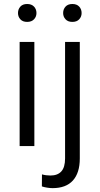

<svg xmlns="http://www.w3.org/2000/svg" viewBox="-20 -741 508 974"><path d="M71.3 -674.8Q71.3 -694.3 83.3 -707.5Q95.2 -720.7 117.7 -720.7Q140.1 -720.7 152.6 -707.5Q165 -694.3 165 -674.8Q165 -656.2 152.6 -643.1Q140.1 -629.9 117.7 -629.9Q95.2 -629.9 83.3 -643.1Q71.3 -656.2 71.3 -674.8ZM154.3 -528.3V0H79.6V-528.3ZM300.3 -674.8Q300.3 -694.3 312.5 -707.5Q324.7 -720.7 347.2 -720.7Q369.6 -720.7 381.8 -707.5Q394 -694.3 394 -674.8Q394 -656.2 381.8 -643.1Q369.6 -629.9 347.2 -629.9Q324.7 -629.9 312.5 -643.1Q300.3 -656.2 300.3 -674.8ZM310.1 -528.3H384.8V63Q384.8 135.7 349.9 174.6Q314.9 213.4 246.6 213.4Q234.4 213.4 219 210.9Q203.6 208.5 192.4 204.6L192.9 143.6Q212.9 149.4 235.8 149.4Q272 149.4 291 128.7Q310.1 107.9 310.1 63Z"/></svg>

Font: Vazirmatn FD Light
Style: Regular
Weight: 300
Designer: Saber Rastikerdar
Foundry: Saber Rastikerdar
Version: Version 33.003